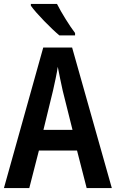

<svg xmlns="http://www.w3.org/2000/svg" viewBox="-20 -957 589 977"><path d="M270 -937H137V-928C164 -889 242 -810 282 -777H362V-789C335 -824 292 -893 270 -937ZM421 0H549L347 -715H200L0 0H129L178 -191H372ZM299 -496 349 -296H201L250 -497C258 -533 269 -582 274 -617C280 -583 291 -534 299 -496Z"/></svg>

Font: Noto Sans Armenian Condensed SemiBold
Style: Regular
Weight: 600
Width: 3
Designer: Monotype Design Team
Foundry: Monotype Imaging Inc.
Version: Version 2.008